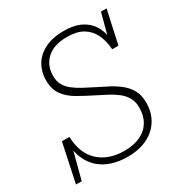

<svg xmlns="http://www.w3.org/2000/svg" viewBox="-171 -863 972 1014"><g transform="rotate(-30 314.5 -355.5)"><path d="M320 17Q266 17 222.5 2.5Q179 -12 148 -40Q117 -68 99.5 -109Q82 -150 80 -201Q86 -197 88.5 -194Q91 -191 92 -187Q93 -183 91 -176L43 7H8L58 -228H104Q105 -178 120.5 -139Q136 -100 164.5 -73.5Q193 -47 232 -33Q271 -19 320 -19Q377 -19 417.5 -38Q458 -57 479.5 -93Q501 -129 501 -180Q501 -214 486.5 -239.5Q472 -265 447.5 -284Q423 -303 392.5 -319Q362 -335 330 -351Q282 -375 240 -399Q198 -423 172 -458Q146 -493 146 -550Q146 -598 169 -638.5Q192 -679 239 -703.5Q286 -728 357 -728Q425 -728 468 -703.5Q511 -679 531.5 -637Q552 -595 550 -542Q546 -547 543.5 -552Q541 -557 540 -562Q539 -567 540 -573L579 -718H613L569 -516H531Q527 -571 507.5 -610Q488 -649 451.5 -670.5Q415 -692 357 -692Q299 -692 262.5 -673Q226 -654 208 -622.5Q190 -591 190 -551Q190 -518 203 -494.5Q216 -471 239 -453Q262 -435 292 -419Q322 -403 356 -386Q391 -369 425 -351Q459 -333 486.5 -310Q514 -287 530 -256.5Q546 -226 546 -182Q546 -137 530 -100.5Q514 -64 484.5 -37.5Q455 -11 413 3Q371 17 320 17Z"/></g></svg>

Font: Roboto Serif Thin
Style: Italic
Weight: 250
Italic angle: -10°
Version: Version 1.007